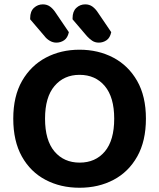

<svg xmlns="http://www.w3.org/2000/svg" viewBox="-20 -854 738 890"><path d="M656.4 -304Q656.4 -200 616.1 -128.5Q575.8 -57 506.4 -20.4Q436.9 16.3 348.6 16.3Q260.7 16.3 191.1 -20.4Q121.4 -57 81.4 -128.5Q41.5 -200 41.5 -304Q41.5 -408 82.4 -479.2Q123.4 -550.3 192.9 -587Q262.3 -623.6 348.6 -623.6Q435.2 -623.6 505 -587Q574.8 -550.3 615.6 -479.2Q656.4 -408 656.4 -304ZM509.4 -304Q509.4 -403.2 465.8 -455.2Q422.2 -507.1 348.6 -507.1Q276.7 -507.1 232.8 -455.5Q188.8 -403.9 188.8 -304Q188.8 -203.5 232.6 -151.8Q276.4 -100.2 349.3 -100.2Q422.5 -100.2 466 -151.8Q509.4 -203.5 509.4 -304ZM186.6 -686.3 119.9 -764.4V-770.1Q119.9 -801.6 137.5 -817.7Q155.1 -833.8 178.7 -833.8Q197.6 -833.8 211.7 -823.7Q225.8 -813.6 237.1 -796.3L299.2 -704.9Q293.5 -678.4 277.3 -667.4Q261 -656.4 241.4 -656.4Q225.1 -656.4 210.5 -665.1Q195.9 -673.7 186.6 -686.3ZM383.1 -686.3 316.4 -764.4V-770.1Q316.4 -801.3 333.8 -817.5Q351.2 -833.8 375.1 -833.8Q394.1 -833.8 408.2 -823.7Q422.3 -813.6 433.6 -796.3L495.6 -704.9Q490 -678.4 473.7 -667.4Q457.5 -656.4 437.9 -656.4Q420.3 -656.4 407.1 -665.4Q394 -674.4 383.1 -686.3Z"/></svg>

Font: Baloo Tammudu 2
Style: Regular
Weight: 400
Designer: Maithili Shingre, Omkar Shende and Ek Type
Foundry: Ek Type
Version: Version 1.700